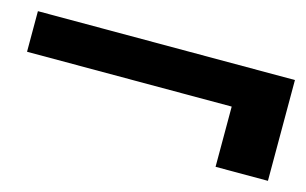

<svg xmlns="http://www.w3.org/2000/svg" viewBox="-53 -533 678 425"><g transform="rotate(15 285.5 -320.5)"><path d="M460 -205V-343H-9V-436H580V-205Z"/></g></svg>

Font: DM Sans 10pt SemiBold
Style: Regular
Weight: 600
Version: Version 4.004;gftools[0.9.30]